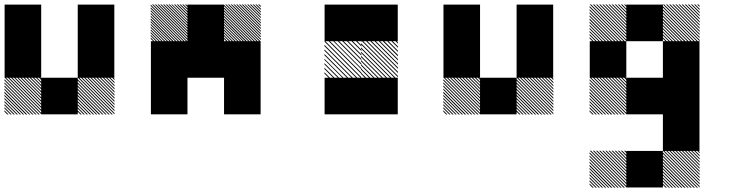

<svg xmlns="http://www.w3.org/2000/svg" viewBox="-21 -521 3374 875"><path d="M500.8 -155.8 489.2 -167.5H495L500.8 -161.7ZM500.8 -141.7 475 -167.5H480.8L500.8 -147.5ZM500.8 -127.5 460.8 -167.5H466.7L500.8 -133.3ZM500.8 -113.3 446.7 -167.5H452.5L500.8 -119.2ZM500.8 -99.2 432.5 -167.5H438.3L500.8 -105ZM500.8 -85 418.3 -167.5H424.2L500.8 -90.8ZM500.8 -70.8 404.2 -167.5H410L500.8 -76.7ZM500.8 -56.7 390 -167.5H395.8L500.8 -62.5ZM500.8 -42.5 375.8 -167.5H381.7L500.8 -48.3ZM500.8 -28.3 361.7 -167.5H367.5L500.8 -34.2ZM500.8 -14.2 347.5 -167.5H353.3L500.8 -20ZM500.8 0 333.3 -167.5H339.2L500.8 -5.8ZM487.5 0.8 332.5 -154.2V-160L493.3 0.8ZM473.3 0.8 332.5 -140V-145.8L479.2 0.8ZM459.2 0.8 332.5 -125.8V-131.7L465 0.8ZM445 0.8 332.5 -111.7V-117.5L450.8 0.8ZM430 0.8 332.5 -96.7V-103.3L436.7 0.8ZM416.7 0.8 332.5 -83.3V-89.2L422.5 0.8ZM402.5 0.8 332.5 -69.2V-75L408.3 0.8ZM388.3 0.8 332.5 -55V-60.8L394.2 0.8ZM374.2 0.8 332.5 -40.8V-46.7L380 0.8ZM360 0.8 332.5 -26.7V-32.5L365.8 0.8ZM345.8 0.8 332.5 -12.5V-18.3L351.7 0.8ZM167.5 -155.8 155.8 -167.5H161.7L167.5 -161.7ZM167.5 -141.7 141.7 -167.5H147.5L167.5 -147.5ZM167.5 -127.5 127.5 -167.5H133.3L167.5 -133.3ZM167.5 -113.3 113.3 -167.5H119.2L167.5 -119.2ZM167.5 -99.2 99.2 -167.5H105L167.5 -105ZM167.5 -85 85 -167.5H90.8L167.5 -90.8ZM167.5 -70.8 70.8 -167.5H76.7L167.5 -76.7ZM167.5 -56.7 56.7 -167.5H62.5L167.5 -62.5ZM167.5 -42.5 42.5 -167.5H48.3L167.5 -48.3ZM167.5 -28.3 28.3 -167.5H34.2L167.5 -34.2ZM167.5 -14.2 14.2 -167.5H20L167.5 -20ZM167.5 0 0 -167.5H5.8L167.5 -5.8ZM154.2 0.8 -0.8 -154.2V-160L160 0.8ZM140 0.8 -0.8 -140V-145.8L145.8 0.8ZM125.8 0.8 -0.8 -125.8V-131.7L131.7 0.8ZM111.7 0.8 -0.8 -111.7V-117.5L117.5 0.8ZM96.7 0.8 -0.8 -96.7V-103.3L103.3 0.8ZM83.3 0.8 -0.8 -83.3V-89.2L89.2 0.8ZM69.2 0.8 -0.8 -69.2V-75L75 0.8ZM55 0.8 -0.8 -55V-60.8L60.8 0.8ZM40.8 0.8 -0.8 -40.8V-46.7L46.7 0.8ZM26.7 0.8 -0.8 -26.7V-32.5L32.5 0.8ZM12.5 0.8 -0.8 -12.5V-18.3L18.3 0.8ZM166.7 -166.7H333.3V0H166.7ZM333.3 -333.3H500V-166.7H333.3ZM0 -333.3H166.7V-166.7H0ZM333.3 -500H500V-166.7H333.3ZM0 -500H166.7V-166.7H0Z M1167.5 -488.3 1155 -500.8H1160.8L1167.5 -494.2ZM1167.5 -475.8 1142.5 -500.8H1148.3L1167.5 -481.7ZM1167.5 -463.3 1130 -500.8H1135.8L1167.5 -469.2ZM1167.5 -450.8 1117.5 -500.8H1123.3L1167.5 -456.7ZM1167.5 -438.3 1105 -500.8H1110.8L1167.5 -444.2ZM1167.5 -425.8 1092.5 -500.8H1097.5L1167.5 -430.8ZM1167.5 -413.3 1080 -500.8H1085.8L1167.5 -419.2ZM1167.5 -400.8 1067.5 -500.8H1073.3L1167.5 -406.7ZM1167.5 -388.3 1055 -500.8H1060.8L1167.5 -394.2ZM1167.5 -375.8 1042.5 -500.8H1048.3L1167.5 -381.7ZM1167.5 -363.3 1030 -500.8H1035.8L1167.5 -369.2ZM1167.5 -350.8 1017.5 -500.8H1023.3L1167.5 -356.7ZM1167.5 -338.3 1005 -500.8H1010.8L1167.5 -344.2ZM1160.8 -332.5 999.2 -494.2V-500L1166.7 -332.5ZM1148.3 -332.5 999.2 -481.7V-487.5L1154.2 -332.5ZM1135.8 -332.5 999.2 -469.2V-475L1141.7 -332.5ZM1123.3 -332.5 999.2 -456.7V-462.5L1129.2 -332.5ZM1110.8 -332.5 999.2 -444.2V-450L1116.7 -332.5ZM1097.5 -332.5 999.2 -430.8V-437.5L1104.2 -332.5ZM1085.8 -332.5 999.2 -419.2V-425L1091.7 -332.5ZM1073.3 -332.5 999.2 -406.7V-412.5L1079.2 -332.5ZM1060.8 -332.5 999.2 -394.2V-400L1066.7 -332.5ZM1048.3 -332.5 999.2 -381.7V-387.5L1054.2 -332.5ZM1035.8 -332.5 999.2 -369.2V-375L1041.7 -332.5ZM1023.3 -332.5 999.2 -356.7V-362.5L1029.2 -332.5ZM1010.8 -332.5 999.2 -344.2V-350L1016.7 -332.5ZM834.2 -488.3 821.7 -500.8H827.5L834.2 -494.2ZM834.2 -475.8 809.2 -500.8H815L834.2 -481.7ZM834.2 -463.3 796.7 -500.8H802.5L834.2 -469.2ZM834.2 -450.8 784.2 -500.8H790L834.2 -456.7ZM834.2 -438.3 771.7 -500.8H777.5L834.2 -444.2ZM834.2 -425.8 759.2 -500.8H764.2L834.2 -430.8ZM834.2 -413.3 746.7 -500.8H752.5L834.2 -419.2ZM834.2 -400.8 734.2 -500.8H740L834.2 -406.7ZM834.2 -388.3 721.7 -500.8H727.5L834.2 -394.2ZM834.2 -375.8 709.2 -500.8H715L834.2 -381.7ZM834.2 -363.3 696.7 -500.8H702.5L834.2 -369.2ZM834.2 -350.8 684.2 -500.8H690L834.2 -356.7ZM834.2 -338.3 671.7 -500.8H677.5L834.2 -344.2ZM827.5 -332.5 665.8 -494.2V-500L833.3 -332.5ZM815 -332.5 665.8 -481.7V-487.5L820.8 -332.5ZM802.5 -332.5 665.8 -469.2V-475L808.3 -332.5ZM790 -332.5 665.8 -456.7V-462.5L795.8 -332.5ZM777.5 -332.5 665.8 -444.2V-450L783.3 -332.5ZM764.2 -332.5 665.8 -430.8V-437.5L770.8 -332.5ZM752.5 -332.5 665.8 -419.2V-425L758.3 -332.5ZM740 -332.5 665.8 -406.7V-412.5L745.8 -332.5ZM727.5 -332.5 665.8 -394.2V-400L733.3 -332.5ZM715 -332.5 665.8 -381.7V-387.5L720.8 -332.5ZM702.5 -332.5 665.8 -369.2V-375L708.3 -332.5ZM690 -332.5 665.8 -356.7V-362.5L695.8 -332.5ZM677.5 -332.5 665.8 -344.2V-350L683.3 -332.5ZM1000 -166.7H1166.7V0H1000ZM666.7 -166.7H833.3V0H666.7ZM1000 -333.3H1166.7V0H1000ZM833.3 -333.3H1166.7V-166.7H833.3ZM666.7 -333.3H1000V-166.7H666.7ZM666.7 -333.3H833.3V0H666.7ZM833.3 -500H1000V-166.7H833.3Z M1792.5 -322.5 1780.8 -334.2H1786.7L1792.5 -328.3ZM1792.5 -303.3 1761.7 -334.2H1767.5L1792.5 -309.2ZM1792.5 -284.2 1742.5 -334.2H1748.3L1792.5 -290ZM1792.5 -264.2 1722.5 -334.2H1729.2L1792.5 -270.8ZM1792.5 -245.8 1704.2 -334.2H1710L1792.5 -251.7ZM1792.5 -226.7 1685 -334.2H1690.8L1792.5 -232.5ZM1792.5 -207.5 1665.8 -334.2H1671.7L1792.5 -213.3ZM1792.5 -188.3 1646.7 -334.2H1652.5L1792.5 -194.2ZM1792.5 -169.2 1627.5 -334.2H1633.3L1792.5 -175ZM1776.7 -165.8 1624.2 -318.3V-324.2L1782.5 -165.8ZM1757.5 -165.8 1624.2 -299.2V-305L1763.3 -165.8ZM1738.3 -165.8 1624.2 -280V-285.8L1744.2 -165.8ZM1719.2 -165.8 1624.2 -260.8V-266.7L1725 -165.8ZM1700 -165.8 1624.2 -241.7V-247.5L1705.8 -165.8ZM1680.8 -165.8 1624.2 -222.5V-228.3L1686.7 -165.8ZM1661.7 -165.8 1624.2 -203.3V-209.2L1667.5 -165.8ZM1642.5 -165.8 1624.2 -184.2V-190L1648.3 -165.8ZM1625.8 -330 1621.7 -334.2H1625.8ZM1625.8 -309.2 1600.8 -334.2H1606.7L1625.8 -315ZM1625.8 -288.3 1580 -334.2H1585.8L1625.8 -294.2ZM1625.8 -267.5 1559.2 -334.2H1565L1625.8 -273.3ZM1625.8 -246.7 1538.3 -334.2H1544.2L1625.8 -252.5ZM1625.8 -225.8 1517.5 -334.2H1523.3L1625.8 -231.7ZM1625.8 -205 1496.7 -334.2H1501.7L1625.8 -210ZM1625.8 -184.2 1475.8 -334.2H1481.7L1625.8 -190ZM1623.3 -165.8 1457.5 -331.7 1460.8 -334.2 1625.8 -169.2ZM1602.5 -165.8 1457.5 -310.8V-316.7L1608.3 -165.8ZM1581.7 -165.8 1457.5 -290V-295.8L1587.5 -165.8ZM1560.8 -165.8 1457.5 -269.2V-275L1566.7 -165.8ZM1540 -165.8 1457.5 -248.3V-253.3L1545 -165.8ZM1519.2 -165.8 1457.5 -227.5V-233.3L1525 -165.8ZM1498.3 -165.8 1457.5 -206.7V-212.5L1504.2 -165.8ZM1477.5 -165.8 1457.5 -185.8V-191.7L1483.3 -165.8ZM1625.8 -334.2H1627.5L1625.8 -335.8ZM1625 -166.7H1791.7V0H1625ZM1458.3 -166.7H1791.7V0H1458.3ZM1625 -500H1791.7V-333.3H1625ZM1458.3 -500H1791.7V-333.3H1458.3Z M2500.8 -155.8 2489.2 -167.5H2495L2500.8 -161.7ZM2500.8 -141.7 2475 -167.5H2480.8L2500.8 -147.5ZM2500.8 -127.5 2460.8 -167.5H2466.7L2500.8 -133.3ZM2500.8 -113.3 2446.7 -167.5H2452.5L2500.8 -119.2ZM2500.8 -99.2 2432.5 -167.5H2438.3L2500.8 -105ZM2500.8 -85 2418.3 -167.5H2424.2L2500.8 -90.8ZM2500.8 -70.8 2404.2 -167.5H2410L2500.8 -76.7ZM2500.8 -56.7 2390 -167.5H2395.8L2500.8 -62.5ZM2500.8 -42.5 2375.8 -167.5H2381.7L2500.8 -48.3ZM2500.8 -28.3 2361.7 -167.5H2367.5L2500.8 -34.2ZM2500.8 -14.2 2347.5 -167.5H2353.3L2500.8 -20ZM2500.8 0 2333.3 -167.5H2339.2L2500.8 -5.8ZM2487.5 0.8 2332.5 -154.2V-160L2493.3 0.8ZM2473.3 0.8 2332.5 -140V-145.8L2479.2 0.8ZM2459.2 0.8 2332.5 -125.8V-131.7L2465 0.8ZM2445 0.8 2332.5 -111.7V-117.5L2450.8 0.8ZM2430 0.8 2332.5 -96.7V-103.3L2436.7 0.8ZM2416.7 0.8 2332.5 -83.3V-89.2L2422.5 0.8ZM2402.5 0.8 2332.5 -69.2V-75L2408.3 0.8ZM2388.3 0.8 2332.5 -55V-60.8L2394.2 0.8ZM2374.2 0.8 2332.5 -40.8V-46.7L2380 0.8ZM2360 0.8 2332.5 -26.7V-32.5L2365.8 0.8ZM2345.8 0.8 2332.5 -12.5V-18.3L2351.7 0.8ZM2167.5 -155.8 2155.8 -167.5H2161.7L2167.5 -161.7ZM2167.5 -141.7 2141.7 -167.5H2147.5L2167.5 -147.5ZM2167.5 -127.5 2127.5 -167.5H2133.3L2167.5 -133.3ZM2167.5 -113.3 2113.3 -167.5H2119.2L2167.5 -119.2ZM2167.5 -99.2 2099.2 -167.5H2105L2167.5 -105ZM2167.5 -85 2085 -167.5H2090.8L2167.5 -90.8ZM2167.5 -70.8 2070.8 -167.5H2076.7L2167.5 -76.7ZM2167.5 -56.7 2056.7 -167.5H2062.5L2167.5 -62.5ZM2167.5 -42.5 2042.5 -167.5H2048.3L2167.5 -48.3ZM2167.5 -28.3 2028.3 -167.5H2034.2L2167.5 -34.2ZM2167.5 -14.2 2014.2 -167.5H2020L2167.5 -20ZM2167.5 0 2000 -167.5H2005.8L2167.5 -5.8ZM2154.2 0.8 1999.2 -154.2V-160L2160 0.8ZM2140 0.8 1999.2 -140V-145.8L2145.8 0.8ZM2125.8 0.8 1999.2 -125.8V-131.7L2131.7 0.8ZM2111.7 0.8 1999.2 -111.7V-117.5L2117.5 0.8ZM2096.7 0.8 1999.2 -96.7V-103.3L2103.3 0.8ZM2083.3 0.8 1999.2 -83.3V-89.2L2089.2 0.8ZM2069.2 0.8 1999.2 -69.2V-75L2075 0.8ZM2055 0.8 1999.2 -55V-60.8L2060.8 0.8ZM2040.8 0.8 1999.2 -40.8V-46.7L2046.7 0.8ZM2026.7 0.8 1999.2 -26.7V-32.5L2032.5 0.8ZM2012.5 0.8 1999.2 -12.5V-18.3L2018.3 0.8ZM2166.7 -166.7H2333.3V0H2166.7ZM2333.3 -333.3H2500V-166.7H2333.3ZM2000 -333.3H2166.7V-166.7H2000ZM2333.3 -500H2500V-166.7H2333.3ZM2000 -500H2166.7V-166.7H2000Z M3167.5 177.5 3155.8 165.8H3161.7L3167.5 171.7ZM3167.5 191.7 3141.7 165.8H3147.5L3167.5 185.8ZM3167.5 205.8 3127.5 165.8H3133.3L3167.5 200ZM3167.5 220 3113.3 165.8H3119.2L3167.5 214.2ZM3167.5 234.2 3099.2 165.8H3105L3167.5 228.3ZM3167.5 248.3 3085 165.8H3090.8L3167.5 242.5ZM3167.5 262.5 3070.8 165.8H3076.7L3167.5 256.7ZM3167.5 276.7 3056.7 165.8H3062.5L3167.5 270.8ZM3167.5 290.8 3042.5 165.8H3048.3L3167.5 285ZM3167.5 305 3028.3 165.8H3034.2L3167.5 299.2ZM3167.5 319.2 3014.2 165.8H3020L3167.5 313.3ZM3167.5 333.3 3000 165.8H3005.8L3167.5 327.5ZM3154.2 334.2 2999.2 179.2V173.3L3160 334.2ZM3140 334.2 2999.2 193.3V187.5L3145.8 334.2ZM3125.8 334.2 2999.2 207.5V201.7L3131.7 334.2ZM3111.7 334.2 2999.2 221.7V215.8L3117.5 334.2ZM3096.7 334.2 2999.2 236.7V230L3103.3 334.2ZM3083.3 334.2 2999.2 250V244.2L3089.2 334.2ZM3069.2 334.2 2999.2 264.2V258.3L3075 334.2ZM3055 334.2 2999.2 278.3V272.5L3060.8 334.2ZM3040.8 334.2 2999.2 292.5V286.7L3046.7 334.2ZM3026.7 334.2 2999.2 306.7V300.8L3032.5 334.2ZM3012.5 334.2 2999.2 320.8V315L3018.3 334.2ZM2834.2 177.5 2822.5 165.8H2828.3L2834.2 171.7ZM2834.2 191.7 2808.3 165.8H2814.2L2834.2 185.8ZM2834.2 205.8 2794.2 165.8H2800L2834.2 200ZM2834.2 220 2780 165.8H2785.8L2834.2 214.2ZM2834.2 234.2 2765.8 165.8H2771.7L2834.2 228.3ZM2834.2 248.3 2751.7 165.8H2757.5L2834.2 242.5ZM2834.2 262.5 2737.5 165.8H2743.3L2834.2 256.7ZM2834.2 276.7 2723.3 165.8H2729.2L2834.2 270.8ZM2834.2 290.8 2709.2 165.8H2715L2834.2 285ZM2834.2 305 2695 165.8H2700.8L2834.2 299.2ZM2834.2 319.2 2680.8 165.8H2686.7L2834.2 313.3ZM2834.2 333.3 2666.7 165.8H2672.5L2834.2 327.5ZM2820.8 334.2 2665.8 179.2V173.3L2826.7 334.2ZM2806.7 334.2 2665.8 193.3V187.5L2812.5 334.2ZM2792.5 334.2 2665.8 207.5V201.7L2798.3 334.2ZM2778.3 334.2 2665.8 221.7V215.8L2784.2 334.2ZM2763.3 334.2 2665.8 236.7V230L2770 334.2ZM2750 334.2 2665.8 250V244.2L2755.8 334.2ZM2735.8 334.2 2665.8 264.2V258.3L2741.7 334.2ZM2721.7 334.2 2665.8 278.3V272.5L2727.5 334.2ZM2707.5 334.2 2665.8 292.5V286.7L2713.3 334.2ZM2693.3 334.2 2665.8 306.7V300.8L2699.2 334.2ZM2679.2 334.2 2665.8 320.8V315L2685 334.2ZM2834.2 -155.8 2822.5 -167.5H2828.3L2834.2 -161.7ZM2834.2 -141.7 2808.3 -167.5H2814.2L2834.2 -147.5ZM2834.2 -127.5 2794.2 -167.5H2800L2834.2 -133.3ZM2834.2 -113.3 2780 -167.5H2785.8L2834.2 -119.2ZM2834.2 -99.2 2765.8 -167.5H2771.7L2834.2 -105ZM2834.2 -85 2751.7 -167.5H2757.5L2834.2 -90.8ZM2834.2 -70.8 2737.5 -167.5H2743.3L2834.2 -76.7ZM2834.2 -56.7 2723.3 -167.5H2729.2L2834.2 -62.5ZM2834.2 -42.5 2709.2 -167.5H2715L2834.2 -48.3ZM2834.2 -28.3 2695 -167.5H2700.8L2834.2 -34.2ZM2834.2 -14.2 2680.8 -167.5H2686.7L2834.2 -20ZM2834.2 0 2666.7 -167.5H2672.5L2834.2 -5.8ZM2820.8 0.8 2665.8 -154.2V-160L2826.7 0.8ZM2806.7 0.8 2665.8 -140V-145.8L2812.5 0.8ZM2792.5 0.8 2665.8 -125.8V-131.7L2798.3 0.8ZM2778.3 0.8 2665.8 -111.7V-117.5L2784.2 0.8ZM2763.3 0.8 2665.8 -96.7V-103.3L2770 0.8ZM2750 0.8 2665.8 -83.3V-89.2L2755.8 0.8ZM2735.8 0.8 2665.8 -69.2V-75L2741.7 0.8ZM2721.7 0.8 2665.8 -55V-60.8L2727.5 0.8ZM2707.5 0.8 2665.8 -40.8V-46.7L2713.3 0.8ZM2693.3 0.8 2665.8 -26.7V-32.5L2699.2 0.8ZM2679.2 0.8 2665.8 -12.5V-18.3L2685 0.8ZM3167.5 -489.2 3155.8 -500.8H3161.7L3167.5 -495ZM3167.5 -475 3141.7 -500.8H3147.5L3167.5 -480.8ZM3167.5 -460.8 3127.5 -500.8H3133.3L3167.5 -466.7ZM3167.5 -446.7 3113.3 -500.8H3119.2L3167.5 -452.5ZM3167.5 -432.5 3099.2 -500.8H3105L3167.5 -438.3ZM3167.5 -418.3 3085 -500.8H3090.8L3167.5 -424.2ZM3167.5 -404.2 3070.8 -500.8H3076.7L3167.5 -410ZM3167.5 -390 3056.7 -500.8H3062.5L3167.5 -395.8ZM3167.5 -375.8 3042.5 -500.8H3048.3L3167.5 -381.7ZM3167.5 -361.7 3028.3 -500.8H3034.2L3167.5 -367.5ZM3167.5 -347.5 3014.2 -500.8H3020L3167.5 -353.3ZM3167.5 -333.3 3000 -500.8H3005.8L3167.5 -339.2ZM3154.2 -332.5 2999.2 -487.5V-493.3L3160 -332.5ZM3140 -332.5 2999.2 -473.3V-479.2L3145.8 -332.5ZM3125.8 -332.5 2999.2 -459.2V-465L3131.7 -332.5ZM3111.7 -332.5 2999.2 -445V-450.8L3117.5 -332.5ZM3096.7 -332.5 2999.2 -430V-436.7L3103.3 -332.5ZM3083.3 -332.5 2999.2 -416.7V-422.5L3089.2 -332.5ZM3069.2 -332.5 2999.2 -402.5V-408.3L3075 -332.5ZM3055 -332.5 2999.2 -388.3V-394.2L3060.8 -332.5ZM3040.8 -332.5 2999.2 -374.2V-380L3046.7 -332.5ZM3026.7 -332.5 2999.2 -360V-365.8L3032.5 -332.5ZM3012.5 -332.5 2999.2 -345.8V-351.7L3018.3 -332.5ZM2834.2 -489.2 2822.5 -500.8H2828.3L2834.2 -495ZM2834.2 -475 2808.3 -500.8H2814.2L2834.2 -480.8ZM2834.2 -460.8 2794.2 -500.8H2800L2834.2 -466.7ZM2834.2 -446.7 2780 -500.8H2785.8L2834.2 -452.5ZM2834.2 -432.5 2765.8 -500.8H2771.7L2834.2 -438.3ZM2834.2 -418.3 2751.7 -500.8H2757.5L2834.2 -424.2ZM2834.2 -404.2 2737.5 -500.8H2743.3L2834.2 -410ZM2834.2 -390 2723.3 -500.8H2729.2L2834.2 -395.8ZM2834.2 -375.8 2709.2 -500.8H2715L2834.2 -381.7ZM2834.2 -361.7 2695 -500.8H2700.8L2834.2 -367.5ZM2834.2 -347.5 2680.8 -500.8H2686.7L2834.2 -353.3ZM2834.2 -333.3 2666.7 -500.8H2672.5L2834.2 -339.2ZM2820.8 -332.5 2665.8 -487.5V-493.3L2826.7 -332.5ZM2806.7 -332.5 2665.8 -473.3V-479.2L2812.5 -332.5ZM2792.5 -332.5 2665.8 -459.2V-465L2798.3 -332.5ZM2778.3 -332.5 2665.8 -445V-450.8L2784.2 -332.5ZM2763.3 -332.5 2665.8 -430V-436.7L2770 -332.5ZM2750 -332.5 2665.8 -416.7V-422.5L2755.8 -332.5ZM2735.8 -332.5 2665.8 -402.5V-408.3L2741.7 -332.5ZM2721.7 -332.5 2665.8 -388.3V-394.2L2727.5 -332.5ZM2707.5 -332.5 2665.8 -374.2V-380L2713.3 -332.5ZM2693.3 -332.5 2665.8 -360V-365.8L2699.2 -332.5ZM2679.2 -332.5 2665.8 -345.8V-351.7L2685 -332.5ZM2833.3 166.7H3000V333.3H2833.3ZM3000 0H3166.7V166.7H3000ZM3000 -166.7H3166.7V166.7H3000ZM2833.3 -166.7H3166.7V0H2833.3ZM3000 -333.3H3166.7V0H3000ZM2666.7 -333.3H2833.3V-166.7H2666.7ZM2833.3 -500H3000V-333.3H2833.3Z"/></svg>

Font: 0xA000-Pixelated-Mono
Style: Pixelated-Mono
Weight: 400
Version: Version 0.1